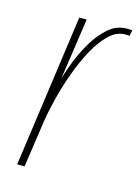

<svg xmlns="http://www.w3.org/2000/svg" viewBox="-85 -551 439 602"><g transform="rotate(15 135.0 -250.0)"><path d="M30 0 99 -495H123L94 -296Q99 -314 111.5 -347.5Q124 -381 144 -416Q164 -451 191 -475.5Q218 -500 251 -500Q255 -500 261 -500Q267 -500 270 -499L266 -480Q264 -481 259.5 -481Q255 -481 250 -481Q224 -481 200 -458Q176 -435 155.5 -397.5Q135 -360 119 -316Q103 -272 92 -228.5Q81 -185 76 -151L54 0Z"/></g></svg>

Font: Alumni Sans Thin Thin
Style: Italic
Weight: 250
Italic angle: -8°
Version: Version 1.016